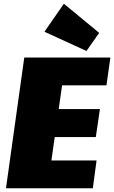

<svg xmlns="http://www.w3.org/2000/svg" viewBox="-20 -1008 611 1028"><path d="M206 -149H497L477 0H12L110 -700H571L550 -551H263L329 -667L282 -338L244 -424H515L493 -274H223L285 -360L239 -33ZM511 -832 443 -735 218 -838 322 -988Z"/></svg>

Font: Pathway Extreme Condensed Black
Style: Italic
Weight: 900
Width: 3
Italic angle: -8°
Version: Version 1.001;gftools[0.9.26]